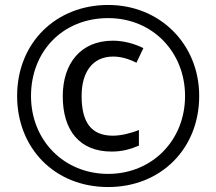

<svg xmlns="http://www.w3.org/2000/svg" viewBox="-20 -744 871 774"><path d="M416 10C628 10 783 -144 783 -357C783 -567 624 -724 416 -724C206 -724 49 -572 49 -357C49 -149 198 10 416 10ZM416 -43C237 -43 105 -179 105 -357C105 -537 233 -671 416 -671C596 -671 726 -533 726 -357C726 -177 592 -43 416 -43ZM430 -133C474 -133 507 -143 540 -157V-220C506 -206 466 -197 435 -197C347 -197 309 -252 309 -357C309 -457 356 -516 436 -516C465 -516 497 -508 530 -491L558 -550C520 -569 476 -580 435 -580C306 -580 233 -489 233 -356C233 -219 300 -133 430 -133Z"/></svg>

Font: Noto Sans Devanagari UI SemiCondensed
Style: Regular
Weight: 400
Width: 4
Designer: Jelle Bosma - Monotype Design Team
Foundry: Monotype Imaging Inc.
Version: Version 2.004